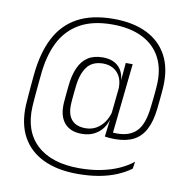

<svg xmlns="http://www.w3.org/2000/svg" viewBox="-89 -749 990 1008"><g transform="rotate(10 405.5 -245.0)"><path d="M374 -38Q317 -38 285.8 -71.2Q254.5 -104.5 254.5 -165.5Q254.5 -172.5 255 -182Q255.5 -191.5 256.8 -204Q258 -216.5 259.5 -233.5Q261 -250.5 263.5 -273.5Q269 -331 287 -371.2Q305 -411.5 336.5 -432Q368 -452.5 415.5 -452.5Q471.5 -452.5 501.8 -420.8Q532 -389 530.5 -333.5H541L525.5 -298.5Q525.5 -302 525.5 -305Q525.5 -308 525.5 -311Q525.5 -347.5 512 -371.8Q498.5 -396 475.5 -408.5Q452.5 -421 423 -421Q366 -421 337.5 -383.2Q309 -345.5 302 -277.5Q299.5 -255 297.8 -237.8Q296 -220.5 295 -208.2Q294 -196 293.5 -187Q293 -178 293 -171.5Q293 -122 317.5 -96.2Q342 -70.5 389 -70.5Q420 -70.5 445 -84.2Q470 -98 487.5 -122.8Q505 -147.5 513.5 -180L521 -147H511.5Q504 -114.5 486 -90.2Q468 -66 440 -52Q412 -38 374 -38ZM497.5 -45 510.5 -149.5 510 -158 528 -332.5 529.5 -342 538.5 -443V-444.5H575.5L533.5 -48.5ZM523 -74.5Q531 -73 538.5 -72.5Q546 -72 558.5 -72Q626 -72 662.2 -109.8Q698.5 -147.5 708.5 -239.5Q711.5 -265 713.8 -287Q716 -309 717.5 -325.5Q719 -342 719.5 -350.5Q726.5 -440.5 694.2 -503Q662 -565.5 596 -598.5Q530 -631.5 435 -631.5Q330.5 -631.5 261.8 -592.5Q193 -553.5 156.2 -480Q119.5 -406.5 110.5 -301.5Q108.5 -282.5 106.8 -264Q105 -245.5 103.5 -228.2Q102 -211 100.5 -194.8Q99 -178.5 98 -163.8Q97 -149 96 -135.5Q89 -3 167 69.5Q245 142 392.5 142Q456.5 142 509.2 131.2Q562 120.5 604 101.5Q646 82.5 677 57.5L671 95.5Q638.5 119.5 596.5 137Q554.5 154.5 503 163.8Q451.5 173 389.5 173Q282.5 173 207.2 137.2Q132 101.5 94.2 32.8Q56.5 -36 61 -135.5Q62 -149 63 -164.5Q64 -180 65.5 -196.5Q67 -213 68.2 -230Q69.5 -247 71.2 -264.2Q73 -281.5 74.5 -298.5Q85.5 -416 126.8 -497Q168 -578 244.5 -619.8Q321 -661.5 437 -661.5Q540.5 -661.5 613.8 -625.8Q687 -590 723.8 -520.5Q760.5 -451 754 -350.5Q753.5 -341 752 -324.8Q750.5 -308.5 748.5 -286.8Q746.5 -265 743.5 -238.5Q736 -169 713.2 -125.5Q690.5 -82 650.8 -61.5Q611 -41 551.5 -41Q534 -41 522.5 -42Q511 -43 497.5 -45Z"/></g></svg>

Font: Anek Latin ExtraLight
Style: Regular
Weight: 250
Designer: Yesha Goshar
Foundry: Ek Type
Version: Version 1.003